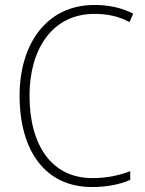

<svg xmlns="http://www.w3.org/2000/svg" viewBox="-20 -744 586 774"><path d="M361 -688C408 -688 456 -680 502 -655L517 -689C470 -713 418 -724 361 -724C164 -724 59 -562 59 -359C59 -135 163 10 351 10C415 10 467 -2 505 -19V-54C466 -39 416 -26 353 -26C188 -26 99 -158 99 -359C99 -542 188 -688 361 -688Z"/></svg>

Font: Noto Sans Lao SemiCondensed ExtraLight
Style: Regular
Weight: 200
Width: 4
Designer: Monotype Design Team
Foundry: Monotype Imaging Inc.
Version: Version 2.003